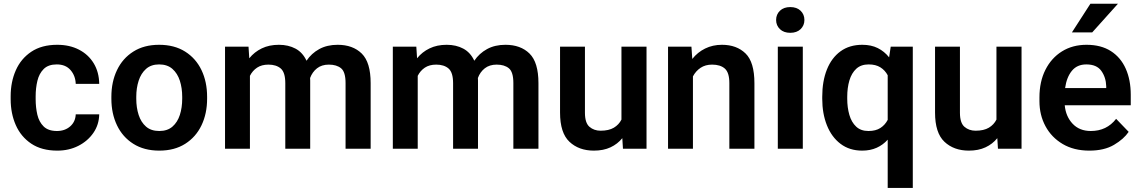

<svg xmlns="http://www.w3.org/2000/svg" viewBox="-20 -770 5902 994"><path d="M274.9 -91.8Q315.9 -91.8 343.3 -115.7Q370.6 -139.6 372.1 -178.2H493.7Q492.7 -124.5 463.4 -82Q434.1 -39.6 385.5 -14.9Q336.9 9.8 276.9 9.8Q195.8 9.8 142.1 -26.1Q88.4 -62 61.8 -122.3Q35.2 -182.6 35.2 -256.3V-272Q35.2 -345.7 61.8 -406Q88.4 -466.3 142.1 -502.2Q195.8 -538.1 276.4 -538.1Q340.3 -538.1 388.9 -512.9Q437.5 -487.8 465.1 -442.4Q492.7 -397 493.7 -335.9H372.1Q370.6 -377.9 345.2 -407.2Q319.8 -436.5 273.9 -436.5Q230 -436.5 206.3 -412.8Q182.6 -389.2 173.6 -351.6Q164.6 -314 164.6 -272V-256.3Q164.6 -213.9 173.3 -176.3Q182.1 -138.7 206.1 -115.2Q230 -91.8 274.9 -91.8Z M556.6 -258.8V-269Q556.6 -346.2 585.7 -407Q614.7 -467.8 670.2 -502.9Q725.6 -538.1 803.7 -538.1Q882.8 -538.1 938.5 -502.9Q994.1 -467.8 1023.2 -407Q1052.2 -346.2 1052.2 -269V-258.8Q1052.2 -182.1 1023.2 -121.3Q994.1 -60.5 938.7 -25.4Q883.3 9.8 804.7 9.8Q726.1 9.8 670.4 -25.4Q614.7 -60.5 585.7 -121.3Q556.6 -182.1 556.6 -258.8ZM685.5 -269V-258.8Q685.5 -212.9 697.8 -175Q710 -137.2 736.1 -114.5Q762.2 -91.8 804.7 -91.8Q846.7 -91.8 872.8 -114.5Q898.9 -137.2 911.1 -175Q923.3 -212.9 923.3 -258.8V-269Q923.3 -314 911.1 -352.1Q898.9 -390.1 872.6 -413.3Q846.2 -436.5 803.7 -436.5Q762.2 -436.5 736.1 -413.3Q710 -390.1 697.8 -352.1Q685.5 -314 685.5 -269Z M1369.6 -435.5Q1334.5 -435.5 1310.8 -419.7Q1287.1 -403.8 1273.9 -377.4V0H1145V-528.3H1266.6L1270.5 -468.3Q1296.9 -501 1335.2 -519.5Q1373.5 -538.1 1423.8 -538.1Q1472.7 -538.1 1509.8 -518.3Q1546.9 -498.5 1566.9 -455.6Q1592.3 -493.7 1632.8 -515.9Q1673.3 -538.1 1728 -538.1Q1806.6 -538.1 1852.8 -492.7Q1898.9 -447.3 1898.9 -339.4V0H1769V-339.8Q1769 -397.5 1745.8 -416.5Q1722.7 -435.5 1682.6 -435.5Q1645.5 -435.5 1621.1 -416.3Q1596.7 -397 1585.4 -366.2Q1585.9 -359.4 1585.9 -352.5V0H1457V-339.4Q1457 -395 1433.6 -415.3Q1410.2 -435.5 1369.6 -435.5Z M2238.3 -435.5Q2203.1 -435.5 2179.4 -419.7Q2155.8 -403.8 2142.6 -377.4V0H2013.7V-528.3H2135.3L2139.2 -468.3Q2165.5 -501 2203.9 -519.5Q2242.2 -538.1 2292.5 -538.1Q2341.3 -538.1 2378.4 -518.3Q2415.5 -498.5 2435.5 -455.6Q2460.9 -493.7 2501.5 -515.9Q2542 -538.1 2596.7 -538.1Q2675.3 -538.1 2721.4 -492.7Q2767.6 -447.3 2767.6 -339.4V0H2637.7V-339.8Q2637.7 -397.5 2614.5 -416.5Q2591.3 -435.5 2551.3 -435.5Q2514.2 -435.5 2489.7 -416.3Q2465.3 -397 2454.1 -366.2Q2454.6 -359.4 2454.6 -352.5V0H2325.7V-339.4Q2325.7 -395 2302.2 -415.3Q2278.8 -435.5 2238.3 -435.5Z M3205.1 0 3201.7 -54.7Q3177.2 -24.4 3140.6 -7.3Q3104 9.8 3054.7 9.8Q2976.6 9.8 2928 -36.1Q2879.4 -82 2879.4 -187V-528.3H3008.3V-186Q3008.3 -133.8 3031.7 -113.5Q3055.2 -93.3 3089.4 -93.3Q3131.8 -93.3 3158 -108.9Q3184.1 -124.5 3197.3 -150.9V-528.3H3327.1V0Z M3666.5 -435.5Q3631.8 -435.5 3606.9 -418.9Q3582 -402.3 3567.4 -374.5V0H3438.5V-528.3H3559.6L3564 -464.8Q3591.3 -499.5 3630.6 -518.8Q3669.9 -538.1 3717.8 -538.1Q3793.5 -538.1 3839.6 -493.4Q3885.7 -448.7 3885.7 -338.9V0H3755.9V-339.8Q3755.9 -394 3732.7 -414.8Q3709.5 -435.5 3666.5 -435.5Z M3998 -666.5Q3998 -695.3 4017.8 -714.4Q4037.6 -733.4 4071.3 -733.4Q4105 -733.4 4124.8 -714.4Q4144.5 -695.3 4144.5 -666.5Q4144.5 -638.2 4124.8 -619.1Q4105 -600.1 4071.3 -600.1Q4037.6 -600.1 4017.8 -619.1Q3998 -638.2 3998 -666.5ZM4136.2 -528.3V0H4006.8V-528.3Z M4236.8 -258.8V-269Q4236.8 -349.6 4261 -410.2Q4285.2 -470.7 4331.5 -504.4Q4377.9 -538.1 4444.3 -538.1Q4490.2 -538.1 4524.4 -521Q4558.6 -503.9 4583 -473.1L4591.3 -528.3H4705.6V203.1H4575.7V-46.9Q4551.8 -20 4518.8 -5.1Q4485.8 9.8 4443.4 9.8Q4377.9 9.8 4331.5 -25.4Q4285.2 -60.5 4261 -121.3Q4236.8 -182.1 4236.8 -258.8ZM4366.2 -269V-258.8Q4366.2 -213.4 4377.2 -175.3Q4388.2 -137.2 4412.4 -114.5Q4436.5 -91.8 4476.1 -91.8Q4513.7 -91.8 4537.8 -107.4Q4562 -123 4575.7 -149.4V-380.4Q4562 -406.2 4537.8 -421.4Q4513.7 -436.5 4477.1 -436.5Q4437.5 -436.5 4413.1 -414.1Q4388.7 -391.6 4377.4 -353.5Q4366.2 -315.4 4366.2 -269Z M5146.5 0 5143.1 -54.7Q5118.7 -24.4 5082 -7.3Q5045.4 9.8 4996.1 9.8Q4918 9.8 4869.4 -36.1Q4820.8 -82 4820.8 -187V-528.3H4949.7V-186Q4949.7 -133.8 4973.1 -113.5Q4996.6 -93.3 5030.8 -93.3Q5073.2 -93.3 5099.4 -108.9Q5125.5 -124.5 5138.7 -150.9V-528.3H5268.6V0Z M5619.6 9.8Q5539.6 9.8 5481.7 -24.4Q5423.8 -58.6 5392.6 -116.5Q5361.3 -174.3 5361.3 -246.1V-265.6Q5361.3 -347.2 5392.1 -408.4Q5422.9 -469.7 5477.8 -503.9Q5532.7 -538.1 5605 -538.1Q5680.2 -538.1 5731.2 -505.4Q5782.2 -472.7 5808.1 -414.3Q5834 -356 5834 -279.3V-225.1H5492.2Q5497.6 -167 5533 -129.4Q5568.4 -91.8 5627.4 -91.8Q5709.5 -91.8 5758.3 -154.8L5823.2 -87.4Q5798.3 -50.3 5747.6 -20.3Q5696.8 9.8 5619.6 9.8ZM5604 -436.5Q5556.2 -436.5 5529.1 -403.3Q5502 -370.1 5494.1 -314H5707V-323.7Q5705.6 -369.6 5681.6 -403.1Q5657.7 -436.5 5604 -436.5ZM5529.3 -602.1 5625 -750.5H5767.6L5634.3 -602.1Z"/></svg>

Font: Vazirmatn RD UI FD SemiBold
Style: Regular
Weight: 600
Designer: Saber Rastikerdar
Foundry: Saber Rastikerdar
Version: Version 33.003